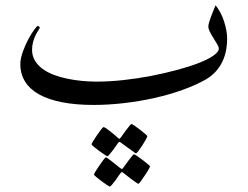

<svg xmlns="http://www.w3.org/2000/svg" viewBox="-20 -372 941 728"><path d="M538.6 144Q538.6 146.5 533 157Q527.3 167.5 519.8 179Q512.2 190.4 505.1 200Q498 209.5 495.1 209.5Q494.1 209.5 485.1 202.6Q476.1 195.8 465.3 188.5Q453.1 180.2 438 168.5Q434.1 165.5 432.4 166Q430.7 166.5 428.7 168.5L410.2 194.8Q402.8 204.6 396 212.6Q389.2 220.7 387.2 220.7Q386.2 220.7 376.5 214.4Q366.7 208 355.7 200Q344.7 191.9 335.9 184.6Q327.1 177.2 327.1 175.3Q327.1 172.9 333.5 162.4Q339.8 151.9 347.7 140.6L363.3 119.1Q370.6 109.9 372.6 109.9Q376 109.9 384.8 116.2L402.8 129.9Q414.1 138.7 427.2 150.9Q431.2 153.8 432.6 154.3Q434.1 154.8 438 149.4L456.5 123.5L470.2 106Q476.6 98.1 478.5 98.1Q480.5 98.1 490.2 104.7Q500 111.3 510.7 119.6Q521.5 127.9 530 135.3Q538.6 142.6 538.6 144ZM548.8 258.8Q548.8 261.2 542.7 272Q536.6 282.7 528.3 294.4L513.7 315.4Q506.8 324.7 504.9 324.7Q502.4 324.7 493.7 318.4L474.1 304.2L447.3 283.2Q443.4 279.8 441.7 280.5Q439.9 281.2 438 283.2Q427.2 297.4 419.4 309.6Q412.1 319.3 405.3 327.4Q398.4 335.4 396.5 335.4Q394.5 335.4 385 329.1Q375.5 322.8 364.7 314.7Q354 306.6 345.2 299.3Q336.4 292 336.4 290Q336.4 287.1 342.8 276.9Q349.1 266.6 357.2 254.9Q365.2 243.2 372.3 233.9Q379.4 224.6 380.9 224.6Q383.8 224.6 392.6 231.4L410.6 245.1L435.5 265.1Q440.4 268.6 441.9 269Q443.4 269.5 447.3 264.2L465.8 238.8L479.5 221.2Q485.8 212.9 487.3 212.9Q490.2 212.9 500 219.7L520.5 234.4Q531.2 242.7 540 250Q548.8 257.3 548.8 258.8ZM841.3 -225.1Q841.3 -208.5 838.4 -188.2Q835.4 -168 827.1 -147Q818.8 -126 802.7 -106.2Q786.6 -86.4 760.7 -70.8Q722.7 -49.3 672.4 -31.2Q622.1 -13.2 565.7 -0.5Q509.3 12.2 450 19Q390.6 25.9 334.5 25.9Q268.1 25.9 216.3 15.9Q164.6 5.9 129.4 -13.4Q94.2 -32.7 75.7 -61.8Q57.1 -90.8 57.1 -128.9Q57.1 -149.4 66.2 -174.8Q75.2 -200.2 86.9 -222.2Q98.6 -244.1 109.4 -258.8Q120.1 -273.4 122.6 -273.4Q126 -273.4 128.9 -270.8Q131.8 -268.1 129.9 -264.6Q127.4 -259.8 122.3 -252Q117.2 -244.1 112.5 -233.4Q107.9 -222.7 104.7 -210Q101.6 -197.3 101.6 -182.6Q101.6 -160.2 112.5 -142.1Q123.5 -124 141.8 -110.6Q160.2 -97.2 184.3 -88.1Q208.5 -79.1 235.6 -73.5Q262.7 -67.9 291 -65.2Q319.3 -62.5 345.2 -62.5Q394.5 -62.5 448 -68.4Q501.5 -74.2 553 -84.2Q604.5 -94.2 650.9 -106.7Q697.3 -119.1 732.7 -132.8Q768.1 -146.5 788.8 -160.9Q809.6 -175.3 809.6 -187.5Q809.6 -193.8 803.7 -204.1L790 -226.6Q782.2 -238.8 776.1 -250.7Q770 -262.7 770 -272Q770 -278.8 773.7 -290Q777.3 -301.3 781.7 -313.2Q786.1 -325.2 790.8 -335.9Q795.4 -346.7 797.4 -352.1Q807.1 -339.8 815.7 -324Q824.2 -308.1 829.8 -290.3Q835.4 -272.5 838.4 -255.6Q841.3 -238.8 841.3 -225.1Z"/></svg>

Font: Simplified Naskh
Style: Regular
Weight: 400
Designer: SIL International
Foundry: Arabeyes
Version: 1.02_alpha